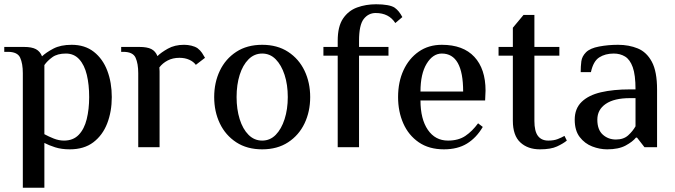

<svg xmlns="http://www.w3.org/2000/svg" viewBox="-22 -690 3163 900"><path d="M85 190V-347Q85 -392 72.5 -419.5Q60 -447 15 -447H-2V-470H90Q127 -470 146.5 -459.5Q166 -449 175 -426Q194 -444 228 -462Q262 -480 314 -480Q376 -480 418 -447Q460 -414 481 -358.5Q502 -303 502 -235Q502 -167 480.5 -111.5Q459 -56 415.5 -23Q372 10 305 10Q266 10 236.5 0.5Q207 -9 186 -20V190ZM278 -31Q321 -31 347 -58Q373 -85 384.5 -131.5Q396 -178 396 -235Q396 -293 385 -339Q374 -385 349.5 -412Q325 -439 287 -439Q247 -439 223.5 -422Q200 -405 186 -385V-61Q206 -50 230 -40.5Q254 -31 278 -31Z M626 0V-347Q626 -392 613.5 -419.5Q601 -447 556 -447H546V-470H631Q668 -470 687.5 -460Q707 -450 716 -427Q733 -444 765 -462Q797 -480 841 -480Q858 -480 875 -476Q892 -472 904 -464Q917 -454 925 -442Q933 -430 939 -419L896 -386Q885 -401 865 -410Q845 -419 819 -419Q788 -419 764 -406.5Q740 -394 725 -374Q726 -365 726 -355.5Q726 -346 726 -339V0Z M1207 10Q1136 10 1085.5 -23Q1035 -56 1008.5 -111.5Q982 -167 982 -235Q982 -303 1008.5 -358.5Q1035 -414 1085.5 -447Q1136 -480 1207 -480Q1278 -480 1328.5 -447Q1379 -414 1405.5 -358.5Q1432 -303 1432 -235Q1432 -167 1405.5 -111.5Q1379 -56 1328.5 -23Q1278 10 1207 10ZM1207 -31Q1244 -31 1270.5 -58Q1297 -85 1312 -131.5Q1327 -178 1327 -235Q1327 -293 1312 -339Q1297 -385 1270.5 -412Q1244 -439 1207 -439Q1170 -439 1143 -412Q1116 -385 1101.5 -339Q1087 -293 1087 -235Q1087 -178 1101.5 -131.5Q1116 -85 1143 -58Q1170 -31 1207 -31Z M1561 0V-429H1494V-470H1561V-499Q1561 -566 1586 -603Q1611 -640 1652 -655Q1693 -670 1741 -670Q1771 -670 1793.5 -666Q1816 -662 1828 -654Q1839 -646 1847.5 -635.5Q1856 -625 1864 -610L1831 -582Q1801 -629 1739 -629Q1705 -629 1683 -601Q1661 -573 1661 -499V-470H1799V-429H1661V0Z M2059 10Q1989 10 1941 -23Q1893 -56 1868.5 -111.5Q1844 -167 1844 -235Q1844 -306 1869.5 -361Q1895 -416 1941 -448Q1987 -480 2049 -480Q2149 -480 2201.5 -423.5Q2254 -367 2254 -265L2252 -219H1949Q1949 -132 1983.5 -81.5Q2018 -31 2078 -31Q2127 -31 2159.5 -53Q2192 -75 2219 -112L2241 -95Q2211 -44 2167 -17Q2123 10 2059 10ZM1949 -261H2149Q2149 -439 2049 -439Q2007 -439 1978 -391.5Q1949 -344 1949 -261Z M2509 10Q2452 10 2417 -22.5Q2382 -55 2382 -124V-429H2315V-470H2382V-560L2432 -620H2483V-470H2600V-429H2483V-123Q2483 -75 2499.5 -53Q2516 -31 2548 -31Q2574 -31 2592 -38Q2610 -45 2624 -53L2635 -31Q2618 -17 2589 -3.5Q2560 10 2509 10Z M2824 10Q2789 10 2754 -3.5Q2719 -17 2695.5 -47.5Q2672 -78 2672 -129Q2672 -181 2704.5 -212.5Q2737 -244 2795 -257.5Q2853 -271 2931 -271H2957Q2957 -339 2944 -375Q2931 -411 2908 -425Q2885 -439 2855 -439Q2815 -439 2787 -421Q2759 -403 2748 -352H2700Q2700 -379 2703 -402.5Q2706 -426 2725 -445Q2744 -464 2786.5 -472Q2829 -480 2875 -480Q2926 -480 2967.5 -463Q3009 -446 3033.5 -400.5Q3058 -355 3058 -270V0H2999L2964 -45H2959Q2944 -26 2911 -8Q2878 10 2824 10ZM2865 -36Q2901 -36 2922.5 -55.5Q2944 -75 2957 -98V-230H2931Q2857 -230 2817.5 -203Q2778 -176 2778 -129Q2778 -82 2803.5 -59Q2829 -36 2865 -36Z"/></svg>

Font: El Messiri Medium
Style: Regular
Weight: 500
Designer: Mohamed Gaber
Foundry: Kief Type Foundry
Version: Version 2.020; ttfautohint (v1.8.3)